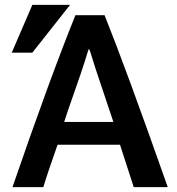

<svg xmlns="http://www.w3.org/2000/svg" viewBox="-20 -758 721 784"><path d="M665 6H526L470 -167H215Q172 -45 157 6H31Q183 -436 288 -696H407Q496 -474 665 6ZM443 -260 369 -481Q364 -496 358.5 -514.5Q353 -533 349.5 -543.5Q346 -554 343 -559Q339 -550 328 -513Q314 -468 283.5 -381.5Q253 -295 242 -260ZM112 -543H28L112 -738H266Z"/></svg>

Font: Repo
Style: DemiBold
Weight: 600
Designer: Stefan Peev
Foundry: Context Ltd
Version: Version 001.000